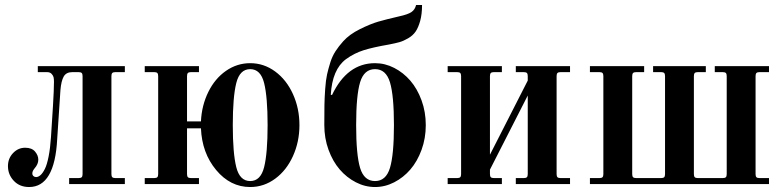

<svg xmlns="http://www.w3.org/2000/svg" viewBox="-20 -740 3152 772"><path d="M12 -72Q12 -103 32.5 -124.5Q53 -146 81 -146Q108 -146 121 -130.5Q134 -115 134 -98Q134 -80 119 -63Q110 -52 110 -43Q110 -36 114.5 -32Q119 -28 125 -28Q134 -28 143 -36Q152 -44 160.5 -61Q169 -78 175.5 -111Q182 -144 185 -189L193 -314Q197 -380 197 -411Q197 -422 195.5 -429Q194 -436 187.5 -443Q181 -450 169 -450H132V-474H482V-450H444Q435 -450 431.5 -446.5Q428 -443 428 -434V-40Q428 -31 431.5 -27.5Q435 -24 444 -24H482V0H258V-24H296Q305 -24 308.5 -27.5Q312 -31 312 -40V-434Q312 -443 308.5 -446.5Q305 -450 296 -450H271Q246 -450 236 -432Q226 -414 223 -378L210 -181Q200 12 97 12Q59 12 35.5 -13Q12 -38 12 -72Z M930 -406Q916 -350 916 -237Q916 -124 930 -68Q944 -12 986 -12Q1028 -12 1042 -68Q1056 -124 1056 -237Q1056 -350 1042 -406Q1028 -462 986 -462Q944 -462 930 -406ZM562 0V-24H600Q609 -24 612.5 -27.5Q616 -31 616 -40V-434Q616 -443 612.5 -446.5Q609 -450 600 -450H562V-474H780V-450H748Q739 -450 735.5 -446.5Q732 -443 732 -434V-252H788Q791 -316 817.5 -370Q844 -424 888.5 -455Q933 -486 986 -486Q1041 -486 1086.5 -452.5Q1132 -419 1158 -361.5Q1184 -304 1184 -237Q1184 -170 1158 -112.5Q1132 -55 1086.5 -21.5Q1041 12 986 12Q906 12 849 -56.5Q792 -125 788 -224H732V-40Q732 -31 735.5 -27.5Q739 -24 748 -24H780V0Z M1428 -409.5Q1412 -357 1412 -237Q1412 -117 1428 -64.5Q1444 -12 1488 -12Q1532 -12 1548 -65Q1564 -118 1564 -237Q1564 -356 1548 -409Q1532 -462 1488 -462Q1444 -462 1428 -409.5ZM1284 -237Q1284 -288 1284.5 -317Q1285 -346 1287.5 -382Q1290 -418 1295 -440.5Q1300 -463 1308 -488.5Q1316 -514 1329 -534Q1342 -554 1360 -574Q1385 -602 1427.5 -623Q1470 -644 1501 -653Q1532 -662 1584 -674Q1621 -682 1635 -692Q1649 -702 1653 -720H1677Q1677 -683 1669.5 -656Q1662 -629 1651 -613Q1640 -597 1621 -586Q1602 -575 1586 -570.5Q1570 -566 1544 -561Q1480 -550 1442 -538Q1404 -526 1371 -502Q1316 -461 1310 -359L1315 -358Q1376 -486 1488 -486Q1528 -486 1565 -467Q1602 -448 1630 -415.5Q1658 -383 1675 -336.5Q1692 -290 1692 -237Q1692 -184 1675 -137.5Q1658 -91 1630 -58.5Q1602 -26 1565 -7Q1528 12 1488 12Q1448 12 1411 -7Q1374 -26 1346 -58.5Q1318 -91 1301 -137.5Q1284 -184 1284 -237Z M1780 0V-24H1818Q1827 -24 1830.5 -27.5Q1834 -31 1834 -40V-434Q1834 -443 1830.5 -446.5Q1827 -450 1818 -450H1780V-474H1998V-450H1966Q1957 -450 1953.5 -446.5Q1950 -443 1950 -434V-118L2102 -416V-434Q2102 -443 2098.5 -446.5Q2095 -450 2086 -450H2054V-474H2272V-450H2234Q2225 -450 2221.5 -446.5Q2218 -443 2218 -434V-40Q2218 -31 2221.5 -27.5Q2225 -24 2234 -24H2272V0H2054V-24H2086Q2095 -24 2098.5 -27.5Q2102 -31 2102 -40V-356L1950 -58V-40Q1950 -31 1953.5 -27.5Q1957 -24 1966 -24H1998V0Z M2352 0V-24H2390Q2399 -24 2402.5 -27.5Q2406 -31 2406 -40V-434Q2406 -443 2402.5 -446.5Q2399 -450 2390 -450H2352V-474H2570V-450H2538Q2529 -450 2525.5 -446.5Q2522 -443 2522 -434V-40Q2522 -31 2525.5 -27.5Q2529 -24 2538 -24H2638Q2647 -24 2650.5 -27.5Q2654 -31 2654 -40V-434Q2654 -443 2650.5 -446.5Q2647 -450 2638 -450H2606V-474H2818V-450H2786Q2777 -450 2773.5 -446.5Q2770 -443 2770 -434V-40Q2770 -31 2773.5 -27.5Q2777 -24 2786 -24H2886Q2895 -24 2898.5 -27.5Q2902 -31 2902 -40V-434Q2902 -443 2898.5 -446.5Q2895 -450 2886 -450H2854V-474H3072V-450H3034Q3025 -450 3021.5 -446.5Q3018 -443 3018 -434V-40Q3018 -31 3021.5 -27.5Q3025 -24 3034 -24H3072V0Z"/></svg>

Font: Old Standard TT
Style: Bold
Weight: 700
Designer: Alexey Kryukov <alexios@thessalonica.org.ru>
Version: Version 2.2